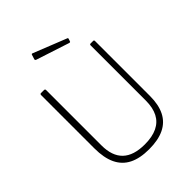

<svg xmlns="http://www.w3.org/2000/svg" viewBox="-270 -1098 1242 1242"><g transform="rotate(-45 351.0 -477.0)"><path d="M598 -230Q598 -150 571 -96.5Q544 -43 489 -16.5Q434 10 351 10Q267 10 212.5 -17.5Q158 -45 131 -101.5Q104 -158 104 -245V-731Q104 -742 112 -742H140Q150 -742 150 -732V-226Q150 -129 200.5 -80.5Q251 -32 353 -32Q422 -32 467.5 -54Q513 -76 535.5 -119.5Q558 -163 558 -229V-733Q558 -742 566 -742H590Q598 -742 598 -733V-230ZM247 -960Q249 -965 255 -963L484 -872Q490 -870 487 -862L482 -847Q481 -843 478.5 -842Q476 -841 471 -842L244 -916Q234 -920 237 -928Z"/></g></svg>

Font: Libre Franklin Thin Thin
Style: Regular
Weight: 250
Version: Version 3.000